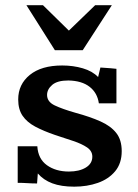

<svg xmlns="http://www.w3.org/2000/svg" viewBox="-20 -700 527 731"><path d="M262.7 10.7Q212.9 10.7 179.2 -2Q145.5 -14.6 124 -39.6L121.1 -1.5Q102.5 -1.5 84.2 -2.7Q65.9 -3.9 47.4 -3.9V-143.1H122.1Q125 -95.2 158.7 -71Q192.4 -46.9 242.2 -46.9Q281.7 -46.9 306.6 -62Q331.5 -77.1 331.5 -103.5Q331.5 -125 311.5 -138.7Q291.5 -152.3 259.3 -163.1Q227.1 -173.8 189.9 -186Q145.5 -201.2 114 -218Q82.5 -234.9 65.9 -259.3Q49.3 -283.7 49.3 -321.3Q49.3 -378.9 93.5 -414.8Q137.7 -450.7 216.8 -450.7Q258.8 -450.7 295.4 -439.9Q332 -429.2 353.5 -406.7Q354.5 -409.7 356.4 -418.5Q358.4 -427.2 360.4 -435.1Q362.3 -442.9 362.3 -442.9Q362.3 -442.9 374.3 -442.1Q386.2 -441.4 400.9 -440.2Q415.5 -439 423.3 -438V-306.6H356.4Q350.6 -346.7 321 -369.6Q291.5 -392.6 240.2 -393.6Q198.2 -393.6 178.7 -376.7Q159.2 -359.9 159.2 -338.4Q159.2 -312.5 188.5 -298.6Q217.8 -284.7 267.6 -270.5Q323.2 -255.4 362.5 -237.8Q401.9 -220.2 422.6 -193.8Q443.4 -167.5 443.4 -124.5Q443.4 -78.1 418.5 -48.1Q393.6 -18.1 352.5 -3.7Q311.5 10.7 262.7 10.7ZM189 -508.8 80.6 -680.2H143.6L242.2 -583.5L342.3 -680.2H405.8L294.9 -508.8Z"/></svg>

Font: Kameron SemiBold
Style: Regular
Weight: 600
Designer: Vernon Adams
Foundry: Vernon Adams
Version: Version 1.100